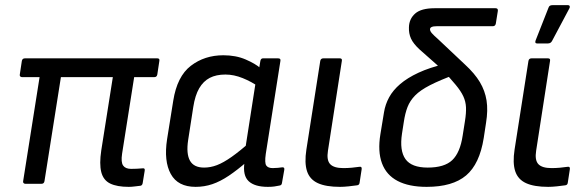

<svg xmlns="http://www.w3.org/2000/svg" viewBox="-20 -715 2278 747"><path d="M481 12Q435 12 408.5 -1Q382 -14 374 -45.5Q366 -77 374 -130L419 -415H217L153 -10Q151 0 142 0H78Q74 0 71.5 -3Q69 -6 70 -10L134 -415H65Q61 -415 58.5 -418Q56 -421 57 -425L65 -478Q67 -488 77 -488H592Q602 -488 600 -478L592 -425Q590 -415 581 -415H502L455 -117Q450 -84 459 -71Q468 -58 490 -58Q500 -58 512 -58.5Q524 -59 534 -60Q545 -62 543 -51L535 -2Q533 8 524 8Q514 9 503 10.5Q492 12 481 12Z M741 12Q672 12 644.5 -38Q617 -88 630 -173L654 -323Q669 -418 722.5 -459Q776 -500 849 -500Q898 -500 936 -483.5Q974 -467 993 -450L987 -377Q959 -397 924.5 -411Q890 -425 857 -425Q821 -425 796 -412Q771 -399 755 -371.5Q739 -344 732 -299L712 -170Q704 -117 719 -90Q734 -63 774 -63Q799 -63 824 -72.5Q849 -82 881 -104.5Q913 -127 957 -166L943 -88Q904 -54 870.5 -31.5Q837 -9 806 1.5Q775 12 741 12ZM1022 12Q971 12 947.5 -10Q924 -32 931 -82L934 -102L934 -134L975 -397L985 -430L993 -478Q994 -483 996.5 -485.5Q999 -488 1003 -488H1062Q1073 -488 1071 -478L1014 -116Q1009 -81 1016 -71Q1023 -61 1041 -61Q1051 -61 1061 -62Q1071 -63 1078 -64Q1088 -65 1086 -54L1077 -3Q1076 6 1067 7Q1057 9 1047.5 10.5Q1038 12 1022 12Z M1303 12Q1248 12 1216.5 -2.5Q1185 -17 1174.5 -49Q1164 -81 1172 -133L1226 -478Q1228 -488 1238 -488H1302Q1312 -488 1310 -478L1256 -129Q1250 -92 1264.5 -76.5Q1279 -61 1316 -61Q1332 -61 1348.5 -62.5Q1365 -64 1378 -66Q1389 -68 1387 -56L1379 -4Q1378 5 1369 6Q1356 8 1336.5 10Q1317 12 1303 12Z M1640 12Q1571 12 1527 -11Q1483 -34 1466 -80Q1449 -126 1460 -193L1474 -278Q1479 -309 1494 -336.5Q1509 -364 1537 -388Q1565 -412 1608 -432Q1651 -452 1713 -467L1753 -426Q1691 -403 1653 -383.5Q1615 -364 1595 -343.5Q1575 -323 1565.5 -298.5Q1556 -274 1551 -240L1544 -195Q1534 -129 1557.5 -96Q1581 -63 1644 -63Q1709 -63 1739.5 -92Q1770 -121 1780 -187L1789 -244Q1794 -275 1793 -297.5Q1792 -320 1782.5 -340.5Q1773 -361 1752.5 -385.5Q1732 -410 1699 -446L1613 -522Q1588 -545 1579 -565Q1570 -585 1571 -609Q1572 -642 1595.5 -662.5Q1619 -683 1671 -683H1908Q1918 -683 1917 -673L1909 -623Q1907 -613 1897 -613H1679Q1666 -613 1659.5 -610Q1653 -607 1653 -601Q1653 -594 1660.5 -585.5Q1668 -577 1684 -563L1789 -464Q1827 -429 1847 -395.5Q1867 -362 1873 -324Q1879 -286 1871 -237L1862 -178Q1846 -77 1793.5 -32.5Q1741 12 1640 12Z M2113 12Q2058 12 2026.5 -2.5Q1995 -17 1984.5 -49Q1974 -81 1982 -133L2036 -478Q2038 -488 2048 -488H2112Q2122 -488 2120 -478L2066 -129Q2060 -92 2074.5 -76.5Q2089 -61 2126 -61Q2142 -61 2158.5 -62.5Q2175 -64 2188 -66Q2199 -68 2197 -56L2189 -4Q2188 5 2179 6Q2166 8 2146.5 10Q2127 12 2113 12ZM2069 -546Q2064 -546 2063 -549.5Q2062 -553 2064 -558L2114 -685Q2116 -691 2120 -693Q2124 -695 2130 -695H2189Q2195 -695 2196.5 -691Q2198 -687 2195 -682L2128 -556Q2123 -546 2112 -546Z"/></svg>

Font: Sofia Sans Hairline
Style: Italic
Weight: 1
Italic angle: -9°
Designer: Botio Nikoltchev, Ani Petrova
Foundry: lettersoup
Version: Version 4.102